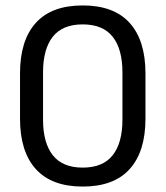

<svg xmlns="http://www.w3.org/2000/svg" viewBox="-20 -671 606 703"><path d="M282.8 12.1Q169.1 12.1 111.2 -51.9Q53.3 -115.9 53.3 -236.5V-402.3Q53.3 -523 111 -587.1Q168.7 -651.1 282.8 -651.1Q396.9 -651.1 454.7 -587.1Q512.6 -523 512.6 -402.3V-236.5Q512.6 -115.9 454.7 -51.9Q396.9 12.1 282.8 12.1ZM282.8 -57.3Q356.9 -57.3 392.6 -102.6Q428.3 -147.9 428.3 -232.8V-405.7Q428.3 -491.1 392.6 -536.4Q356.9 -581.7 282.8 -581.7Q208.8 -581.7 173.2 -536.4Q137.6 -491.1 137.6 -405.7V-232.8Q137.6 -147.9 173.4 -102.6Q209.1 -57.3 282.8 -57.3Z"/></svg>

Font: Anek Odia Medium
Style: Regular
Weight: 500
Designer: Yesha Goshar & Mahesh Sahu (Odia), Yesha Goshar (Latin)
Foundry: Ek Type
Version: Version 1.003